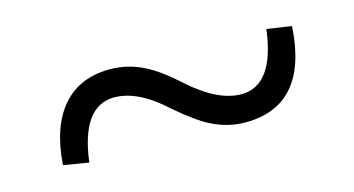

<svg xmlns="http://www.w3.org/2000/svg" viewBox="-35 -554 651 353"><g transform="rotate(-15 290.5 -377.5)"><path d="M400 -298Q366 -298 335 -314Q311 -326 274 -358Q223 -405 178 -405Q116 -405 103 -301L55 -309Q60 -381 93 -419Q126 -457 184 -457Q218 -457 249 -441Q275 -428 310 -396Q362 -350 406 -350Q468 -350 481 -454L528 -447Q519 -298 400 -298Z"/></g></svg>

Font: GenRyuMin TW M
Style: Regular
Weight: 500
Version: Version 1.501;PS 1;hotconv 16.6.51;makeotf.lib2.5.65220